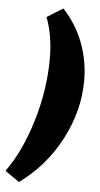

<svg xmlns="http://www.w3.org/2000/svg" viewBox="-66 -725 458 882"><g transform="rotate(5 162.5 -284.0)"><path d="M-10 76Q60 -20 104 -166Q148 -312 148 -456Q148 -509 139.5 -558Q131 -607 116 -644L190 -690Q252 -623 283 -540.5Q314 -458 314 -368Q314 -230 245.5 -98Q177 34 56 122Z"/></g></svg>

Font: Grenze Black
Style: Italic
Weight: 900
Italic angle: -10°
Designer: Renata Polastri
Foundry: Omnibus-Type
Version: Version 1.002; ttfautohint (v1.8)